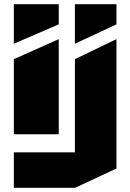

<svg xmlns="http://www.w3.org/2000/svg" viewBox="-20 -690 621 915"><path d="M46 205V36H337V-408L534 -503H535V113L338 205ZM46 -50V-408L259 -503H260V-50ZM46 -482V-670H260V-574L47 -482ZM337 -482V-670H535V-574L338 -482Z"/></svg>

Font: Foldit Thin ExtraBold
Style: Regular
Weight: 800
Version: Version 1.003